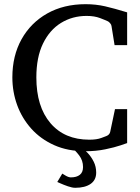

<svg xmlns="http://www.w3.org/2000/svg" viewBox="-20 -707 667 918"><path d="M339.8 190.9Q325.2 190.9 304.9 183.8Q284.7 176.8 269.3 169.9Q253.9 163.1 253.9 163.1L277.8 123Q277.8 123 292.7 132.1Q307.6 141.1 318.8 141.1Q346.2 141.1 361.6 128.9Q377 116.7 377 91.8Q377 60.1 358.4 35.9Q339.8 11.7 322.8 -1H370.1Q384.3 8.3 400.4 25.6Q416.5 43 428.2 66.4Q439.9 89.8 439.9 118.2Q439.9 153.8 413.1 172.4Q386.2 190.9 339.8 190.9ZM587.9 -22.9Q585.4 -22 556.9 -12.2Q528.3 -2.4 483.9 6.8Q439.5 16.1 388.2 16.1Q304.2 16.1 239.3 -12.9Q174.3 -42 129.6 -91.8Q85 -141.6 62 -204.8Q39.1 -268.1 39.1 -336.9Q39.1 -440.4 83 -519.3Q127 -598.1 205.8 -642.6Q284.7 -687 389.2 -687Q438 -687 482.7 -676.8Q527.3 -666.5 587.9 -647.9V-491.2H527.8L513.2 -582Q512.7 -588.9 506.6 -595.9Q500.5 -603 496.1 -605Q484.9 -610.4 458.3 -620.6Q431.6 -630.9 394 -630.9Q326.2 -630.9 271.7 -597.4Q217.3 -564 185.5 -498.5Q153.8 -433.1 153.8 -336.9Q153.8 -197.3 221.2 -118.2Q288.6 -39.1 407.2 -39.1Q442.4 -39.1 464.4 -47.4Q486.3 -55.7 487.8 -56.2Q503.4 -62 506.8 -76.2L529.8 -185.1H587.9Z"/></svg>

Font: Charis
Style: Regular
Weight: 400
Designer: Walt Agee, Miriam Martin, Annie Olsen, Victor Gaultney, Lorna Priest, Alan Ward, Bob Hallissy, Martin Hosken, Sharon Cor
Foundry: SIL Global
Version: Version 7.000